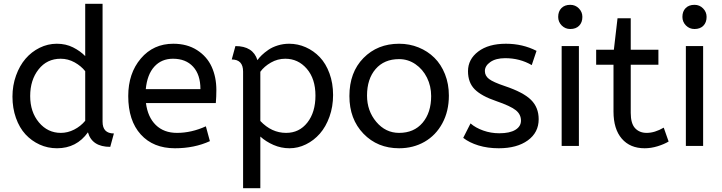

<svg xmlns="http://www.w3.org/2000/svg" viewBox="-20 -760 3762 1000"><path d="M276.9 12.2Q228.5 12.2 186.3 -7.1Q144 -26.4 112.5 -60.5Q81.1 -94.7 63 -145.8Q44.9 -196.8 44.9 -256.8Q44.9 -314.9 63.5 -366.5Q82 -418 113 -454.1Q144 -490.2 186.5 -511.2Q229 -532.2 275.9 -532.2Q322.8 -532.2 360.6 -513.2Q398.4 -494.1 423.8 -467.8V-740.2H514.2V-126Q514.2 -64.9 573.2 -64.9L554.2 4.9Q459.5 4.9 438 -70.8Q378.9 12.2 276.9 12.2ZM296.9 -67.9Q332.5 -67.9 366.2 -85Q399.9 -102.1 423.8 -130.9V-389.2Q402.8 -416 368.7 -435.1Q334.5 -454.1 295.9 -454.1Q224.6 -454.1 180.9 -398.7Q137.2 -343.3 137.2 -259.8Q137.2 -176.8 182.9 -122.3Q228.5 -67.9 296.9 -67.9Z M1104 -223.1H740.2Q749.5 -149.9 791.5 -108.9Q833.5 -67.9 901.9 -67.9Q977.1 -67.9 1052.2 -102.1L1073.2 -24.9Q992.2 12.2 891.1 12.2Q778.3 12.2 713.1 -59.8Q647.9 -131.8 647.9 -259.8Q647.9 -377.9 713.4 -455.1Q778.8 -532.2 882.8 -532.2Q954.6 -532.2 1006.3 -499Q1058.1 -465.8 1082.5 -412.1Q1106.9 -358.4 1106.9 -291Q1106.9 -255.9 1104 -223.1ZM880.9 -454.1Q821.3 -454.1 783.9 -413.1Q746.6 -372.1 739.3 -295.9H1023.9Q1023.9 -371.1 985.8 -412.6Q947.8 -454.1 880.9 -454.1Z M1187 -450.2 1206.1 -520Q1297.9 -520 1320.8 -446.8Q1329.6 -459.5 1343.5 -472.9Q1357.4 -486.3 1377.9 -500.5Q1398.4 -514.6 1426.8 -523.4Q1455.1 -532.2 1485.8 -532.2Q1531.2 -532.2 1572.5 -513.9Q1613.8 -495.6 1645.5 -462.4Q1677.2 -429.2 1696 -377.9Q1714.8 -326.7 1714.8 -265.1Q1714.8 -204.6 1696 -152.1Q1677.2 -99.6 1646 -64Q1614.7 -28.3 1573.5 -8.1Q1532.2 12.2 1487.8 12.2Q1444.3 12.2 1404.5 -5.1Q1364.7 -22.5 1335.9 -48.8V220.2H1246.1V-387.2Q1246.1 -450.2 1187 -450.2ZM1623 -262.2Q1623 -349.6 1577.9 -401.9Q1532.7 -454.1 1465.8 -454.1Q1425.8 -454.1 1390.9 -434.1Q1356 -414.1 1335.9 -386.2V-129.9Q1394.5 -67.9 1470.2 -67.9Q1538.6 -67.9 1580.8 -121.6Q1623 -175.3 1623 -262.2Z M2225.6 -259.8Q2225.6 -311.5 2203.9 -355.5Q2182.1 -399.4 2143.6 -425.8Q2105 -452.1 2058.6 -452.1Q1981 -452.1 1936.3 -400.4Q1891.6 -348.6 1891.6 -262.2Q1891.6 -182.6 1939.9 -125.2Q1988.3 -67.9 2058.6 -67.9Q2136.2 -67.9 2180.9 -120.6Q2225.6 -173.3 2225.6 -259.8ZM1799.8 -259.8Q1799.8 -383.3 1873 -457.8Q1946.3 -532.2 2058.6 -532.2Q2112.8 -532.2 2160.2 -512.9Q2207.5 -493.7 2242.4 -459.2Q2277.3 -424.8 2297.6 -373.8Q2317.9 -322.8 2317.9 -262.2Q2317.9 -180.7 2283.9 -117.9Q2250 -55.2 2191.2 -21.5Q2132.3 12.2 2058.6 12.2Q1946.3 12.2 1873 -63.7Q1799.8 -139.6 1799.8 -259.8Z M2392.6 -42 2430.7 -117.2Q2457 -94.2 2496.8 -80.1Q2536.6 -65.9 2580.6 -65.9Q2634.8 -65.9 2664.1 -83.7Q2693.4 -101.6 2693.4 -131.8Q2693.4 -164.1 2666.7 -185.8Q2640.1 -207.5 2563.5 -233.9Q2487.3 -259.8 2452.4 -294.9Q2417.5 -330.1 2417.5 -389.2Q2417.5 -451.2 2470.9 -491.7Q2524.4 -532.2 2615.2 -532.2Q2702.1 -532.2 2774.4 -495.1L2749.5 -420.9Q2687.5 -457 2611.3 -457Q2562.5 -457 2533.9 -437Q2505.4 -417 2505.4 -390.1Q2505.4 -365.2 2527.1 -348.6Q2548.8 -332 2608.4 -312Q2706.1 -279.3 2745.8 -239.7Q2785.6 -200.2 2785.6 -139.2Q2785.6 -69.8 2729 -28.8Q2672.4 12.2 2577.6 12.2Q2520 12.2 2472.2 -2.4Q2424.3 -17.1 2392.6 -42Z M2995.1 -520V0H2905.3V-520ZM2950.2 -608.9Q2923.8 -608.9 2905.5 -627.4Q2887.2 -646 2887.2 -671.9Q2887.2 -700.7 2904.1 -717.8Q2920.9 -734.9 2950.2 -734.9Q2976.6 -734.9 2994.9 -716.3Q3013.2 -697.8 3013.2 -671.9Q3013.2 -643.1 2996.3 -626Q2979.5 -608.9 2950.2 -608.9Z M3177.2 -501 3196.3 -665H3265.1V-501H3409.2V-422.9H3265.1V-171.9Q3265.1 -116.7 3287.8 -92.3Q3310.5 -67.9 3348.1 -67.9Q3390.1 -67.9 3437 -95.2L3462.4 -22.9Q3439 -8.8 3405 1.7Q3371.1 12.2 3337.4 12.2Q3261.7 12.2 3218.5 -37.8Q3175.3 -87.9 3175.3 -179.2V-422.9H3085V-501Z M3642.1 -520V0H3552.2V-520ZM3597.2 -608.9Q3570.8 -608.9 3552.5 -627.4Q3534.2 -646 3534.2 -671.9Q3534.2 -700.7 3551 -717.8Q3567.9 -734.9 3597.2 -734.9Q3623.5 -734.9 3641.8 -716.3Q3660.2 -697.8 3660.2 -671.9Q3660.2 -643.1 3643.3 -626Q3626.5 -608.9 3597.2 -608.9Z"/></svg>

Font: ABeeZee
Style: Regular
Weight: 400
Designer: Anja Meiners
Foundry: Anja Meiners
Version: Version 1.002